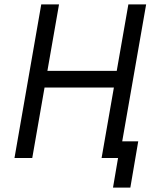

<svg xmlns="http://www.w3.org/2000/svg" viewBox="-20 -720 714 875"><path d="M565 -700 512 -397H196L249 -700H168L46 0H127L183 -321H499L443 0H518L495 135H574L610 -76H537L646 -700Z"/></svg>

Font: Fixel Text 20240404
Style: Italic
Weight: 400
Width: 4
Italic angle: -10°
Designer: AlfaBravo + MacPaw
Foundry: Kyrylo Tkachov, Marchela Mozhyna, Serhii Makarenko, Maria Weinstein, Zakhar Kryvoshyya
Version: Version 1.211;Glyphs 3.2 (3225)